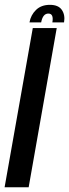

<svg xmlns="http://www.w3.org/2000/svg" viewBox="-40 -794 293 814"><path d="M-20.5 0 99 -675H200.5L81.5 0ZM171.5 -773.5Q207.5 -773.5 222.2 -752Q237 -730.5 231.5 -699H182Q188.5 -736.5 165 -736.5Q141.5 -736.5 134.5 -699H85Q90.5 -730.5 112.8 -752Q135 -773.5 171.5 -773.5Z"/></svg>

Font: Anybody Condensed Medium
Style: Italic
Weight: 500
Width: 3
Italic angle: -10°
Designer: Tyler Finck
Foundry: Etcetera Type Company
Version: Version 1.010; ttfautohint (v1.8.3) -l 8 -r 50 -G 200 -x 14 